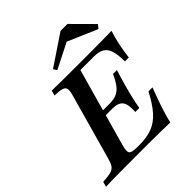

<svg xmlns="http://www.w3.org/2000/svg" viewBox="-225 -898 1031 1031"><g transform="rotate(-45 290.5 -382.5)"><path d="M-16.1 0 -8.1 -29Q32.3 -31.5 52.4 -37.1Q72.6 -42.7 82.3 -56.9Q91.9 -71 99.2 -98.4L204 -472.6Q212.1 -501.6 209.7 -515.7Q207.3 -529.8 189.9 -535.5Q172.6 -541.1 134.7 -541.9L142.7 -571Q174.2 -570.2 225.4 -569.8Q276.6 -569.4 346.8 -569.4Q381.5 -569.4 412.9 -569.4Q444.4 -569.4 475 -569.8Q505.6 -570.2 535.5 -570.2Q565.3 -570.2 596.8 -571Q583.9 -531.5 575.4 -490.7Q566.9 -450 561.3 -404H531.5Q531.5 -455.6 522.2 -485.1Q512.9 -514.5 491.5 -527.4Q470.2 -540.3 432.3 -540.3H329.8L204.8 -95.2Q193.5 -54.8 202.4 -43.1Q211.3 -31.5 253.2 -31.5H270.2Q326.6 -31.5 367.3 -47.2Q408.1 -62.9 441.1 -100Q474.2 -137.1 507.3 -200.8H537.9Q513.7 -138.7 498 -91.1Q482.3 -43.5 471.8 0Q437.9 -0.8 408.9 -1.2Q379.8 -1.6 353.2 -2Q326.6 -2.4 300.4 -2.4Q274.2 -2.4 246 -2.4Q158.9 -2.4 92.7 -2Q26.6 -1.6 -16.1 0ZM228.2 -272.6 236.3 -301.6H398.4L390.3 -272.6ZM379 -172.6Q383.1 -228.2 366.1 -250.4Q349.2 -272.6 304 -272.6L312.9 -301.6Q344.4 -301.6 366.1 -310.9Q387.9 -320.2 404.8 -341.9Q421.8 -363.7 438.7 -401.6H468.5Q464.5 -388.7 458.9 -370.6Q453.2 -352.4 447.2 -331Q441.1 -309.7 434.7 -286.3Q431.5 -274.2 428.6 -262.1Q425.8 -250 422.6 -236.7Q419.4 -223.4 416.1 -207.7Q412.9 -191.9 409.7 -172.6ZM241.9 -627.4 229 -647.6 403.2 -764.5H455.6L571 -648.4L554 -627.4L365.3 -708.9L410.5 -712.9Z"/></g></svg>

Font: Playfair 5pt SemiExpanded Light SemiBold
Style: Italic
Weight: 600
Italic angle: -15.6°
Version: Version 2.001;gftools[0.9.30]